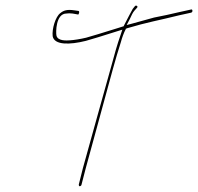

<svg xmlns="http://www.w3.org/2000/svg" viewBox="-20 -663 689 667"><path d="M163 -537C169 -506 222 -507 278 -521C297 -526 335 -538 389 -555L405 -560L399 -542C387 -508 377 -472 366 -431C335 -321 299 -190 268 -79L254 -23C253 -20 255 -16 256 -16C260 -16 263 -19 263 -21L278 -79C299 -155 324 -248 345 -324C364 -393 380 -455 400 -517C404 -532 410 -549 417 -562V-563L422 -565C492 -586 531 -592 603 -610L644 -619C651 -621 649 -632 644 -630L603 -621C575 -614 545 -608 515 -602C496 -597 471 -590 439 -581L420 -576L431 -597C437 -610 441 -619 447 -626L456 -636C461 -641 453 -646 449 -642L441 -632C437 -626 421 -594 410 -573V-572L391 -566C336 -549 298 -537 279 -532C258 -527 238 -524 224 -523C211 -522 180 -520 176 -540C174 -549 173 -616 211 -616C217 -617 223 -617 232 -616L249 -613C253 -612 252 -612 254 -616C256 -621 255 -624 253 -625L239 -627C213 -631 201 -627 189 -617C173 -605 160 -563 163 -537ZM254 -23H253ZM447 -626 446 -625Z"/></svg>

Font: Stray Cat
Style: HlCnObl
Weight: 100
Version: Version 1.0